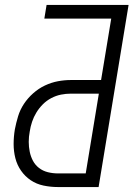

<svg xmlns="http://www.w3.org/2000/svg" viewBox="-20 -755 540 775"><path d="M214 0Q184 0 155.5 -6Q127 -12 104 -27.5Q81 -43 65 -66Q49 -89 42 -116.5Q35 -144 35 -173.5Q35 -203 40 -233Q45 -259 53 -285.5Q61 -312 76.5 -335.5Q92 -359 114 -378.5Q136 -398 161.5 -410Q187 -422 213.5 -427Q240 -432 266 -432H388L429 -680H159L168 -735H499L378 0ZM214 -55H326L379 -377H266Q246 -377 226 -373Q206 -369 187 -359Q168 -349 153 -334Q138 -319 127 -301Q116 -283 109.5 -263.5Q103 -244 100 -224Q96 -203 96 -182.5Q96 -162 100 -142.5Q104 -123 113 -106Q122 -89 137.5 -77Q153 -65 173 -60Q193 -55 214 -55Z"/></svg>

Font: Iosevka Light
Style: Italic
Weight: 300
Italic angle: -9°
Monospace: yes
Designer: Belleve Invis
Foundry: Belleve Invis
Version: Version 32.5.0; ttfautohint (v1.8.4)